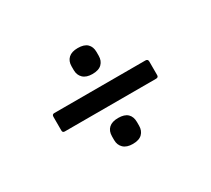

<svg xmlns="http://www.w3.org/2000/svg" viewBox="-87 -640 746 680"><g transform="rotate(-30 286.0 -300.0)"><path d="M99 -263Q90 -263 90 -272V-328Q90 -338 99 -338H472Q482 -338 482 -328V-272Q482 -263 472 -263ZM286 -104Q261 -104 248 -116.5Q235 -129 235 -149V-164Q235 -186 248 -198Q261 -210 286 -210Q312 -210 324.5 -198Q337 -186 337 -164V-149Q337 -129 324.5 -116.5Q312 -104 286 -104ZM286 -390Q261 -390 248 -402.5Q235 -415 235 -435V-451Q235 -472 248 -484Q261 -496 286 -496Q312 -496 324.5 -484Q337 -472 337 -451V-435Q337 -415 324.5 -402.5Q312 -390 286 -390Z"/></g></svg>

Font: Sofia Sans Semi Condensed Medium
Style: Regular
Weight: 500
Designer: Botio Nikoltchev, Ani Petrova
Foundry: lettersoup
Version: Version 4.100